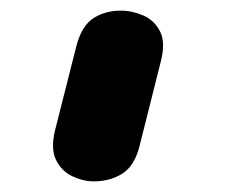

<svg xmlns="http://www.w3.org/2000/svg" viewBox="-20 -219 426 361"><path d="M156.5 122Q136.5 122 116.2 112.5Q96 103 85.5 82Q75 61 83.5 26L124 -134Q134 -171 156 -185Q178 -199 207 -199Q228.5 -199 249.2 -190Q270 -181 280.8 -160.2Q291.5 -139.5 282.5 -104L242 57Q232.5 93.5 209.5 107.8Q186.5 122 156.5 122Z"/></svg>

Font: Edu SA Hand Cursive
Style: Regular
Weight: 400
Designer: Tina and Corey Anderson, Eben Sorkin, Mirko Velimirovic
Foundry: Google for Education
Version: Version 2.000